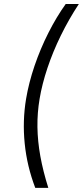

<svg xmlns="http://www.w3.org/2000/svg" viewBox="-20 -788 410 949"><path d="M108.9 -299.3Q122.1 -378.4 150.6 -462.4Q179.2 -546.4 219 -625.2Q258.8 -704.1 304.7 -768.1H369.6Q319.8 -692.4 280.5 -612.1Q241.2 -531.7 214.6 -452.1Q188 -372.6 175.8 -299.8Q164.1 -231 165 -160.6Q166 -90.3 179.4 -15.9Q192.9 58.6 218.8 140.6H154.3Q113.3 33.2 102.1 -78.6Q90.8 -190.4 108.9 -299.3Z"/></svg>

Font: Inter 17pt Light
Style: Italic
Weight: 300
Italic angle: -9.3988°
Version: Version 4.001;git-66647c0bb